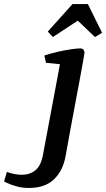

<svg xmlns="http://www.w3.org/2000/svg" viewBox="-163 -750 524 948"><path d="M-20 178Q-54 178 -82 170Q-110 162 -126.5 154Q-143 146 -143 146L-129 99Q-112 105 -93 109Q-74 113 -55 113Q-16 113 12 90.5Q40 68 50 10L133 -433L64 -440L56 -476Q86 -486 121 -494Q156 -502 186.5 -506.5Q217 -511 232 -511Q254 -511 254 -488Q254 -486 248 -451.5Q242 -417 231.5 -361Q221 -305 208.5 -238.5Q196 -172 183.5 -104.5Q171 -37 161 20Q148 93 103.5 135.5Q59 178 -20 178ZM98 -567 73 -594 195 -730H271L341 -588L306 -567L221 -648Z"/></svg>

Font: Manuale SemiBold
Style: Italic
Weight: 600
Italic angle: -11°
Designer: Eduardo Tunni / Pablo Cosgaya
Foundry: Eduardo Tunni / Pablo Cosgaya
Version: Version 1.002